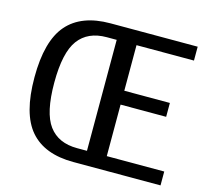

<svg xmlns="http://www.w3.org/2000/svg" viewBox="-101 -818 1017 936"><g transform="rotate(15 407.5 -350.0)"><path d="M345 0Q199 0 127 -83Q55 -166 55 -350Q55 -534 127 -617Q199 -700 345 -700H785V-630H495V-400H725V-330H495V-70H785V0ZM345 -70H395V-630H345Q250 -630 202.5 -566Q155 -502 155 -350Q155 -198 202.5 -134Q250 -70 345 -70Z"/></g></svg>

Font: Scada
Style: Regular
Weight: 400
Designer: Jovanny Lemonad
Foundry: Jovanny Lemonad
Version: Version 4.100;PS 004.100;hotconv 1.0.88;makeotf.lib2.5.64775